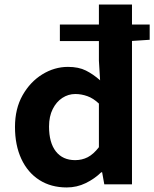

<svg xmlns="http://www.w3.org/2000/svg" viewBox="-20 -818 684 852"><path d="M276.2 13.8Q206.3 13.8 154.6 -19.2Q102.9 -52.2 74.7 -112.9Q46.5 -173.5 46.5 -254.9Q46.5 -335.7 80.2 -395.3Q113.9 -454.8 167.7 -488Q221.6 -521.2 281.7 -521.2Q329 -521.2 361.3 -504.9Q393.6 -488.7 424.2 -461.6L418.9 -548.7V-797.9H565.7V0H442.8L433.2 -53.6H429.4Q399.7 -24.5 360.4 -5.4Q321.1 13.8 276.2 13.8ZM313.5 -107.4Q343.9 -107.4 369.3 -120.4Q394.6 -133.5 418.9 -164.8V-358.4Q393.8 -382.1 367.4 -391.4Q341 -400.8 314.1 -400.8Q283.2 -400.8 256.7 -383.6Q230.1 -366.3 213.9 -333.9Q197.6 -301.5 197.6 -256.5Q197.6 -184.6 228 -146Q258.3 -107.4 313.5 -107.4ZM245.7 -635.8V-709.1H644.2V-641.5L557.9 -635.8Z"/></svg>

Font: Noto Sans HK Thin
Style: Regular
Weight: 100
Designer: Ryoko NISHIZUKA 西塚涼子 (kana, bopomofo & ideographs); Paul D. Hunt (Latin, Greek & Cyrillic); Sandoll Communications 산돌커뮤니
Foundry: Adobe
Version: Version 2.004-H2;hotconv 1.0.118;makeotfexe 2.5.65603